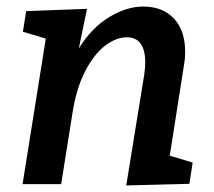

<svg xmlns="http://www.w3.org/2000/svg" viewBox="-20 -563 653 587"><path d="M499 -87 569 -66 559 -1 366 4 421 -335Q424 -356 424 -373Q424 -410 410 -429.5Q396 -449 368 -449Q335 -449 301.5 -423.5Q268 -398 241 -346.5Q214 -295 202 -220L167 0H49L120 -445L50 -466L60 -529L246 -536L221 -415Q260 -478 313.5 -510.5Q367 -543 418 -543Q477 -543 511.5 -506.5Q546 -470 546 -405Q546 -382 542 -361Z"/></svg>

Font: Bitter Pro SemiBold
Style: Italic
Weight: 600
Italic angle: -9°
Designer: Sol Matas, and Bitter project Authors
Foundry: Sol Matas
Version: Version 1.010